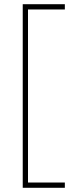

<svg xmlns="http://www.w3.org/2000/svg" viewBox="-20 -734 353 912"><path d="M288 158H88V-714H288V-689H113V133H288Z"/></svg>

Font: Noto Sans Khmer UI Thin
Style: Regular
Weight: 100
Designer: Danh Hong and the Monotype Design Team
Foundry: Monotype Imaging Inc.
Version: Version 2.002; ttfautohint (v1.8.4.7-5d5b)